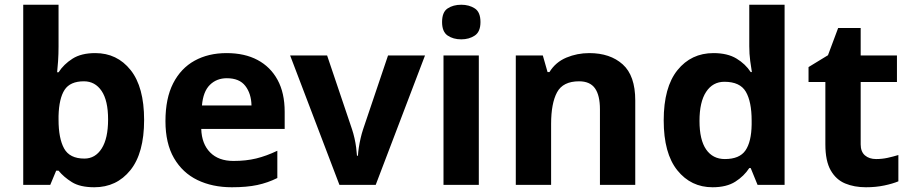

<svg xmlns="http://www.w3.org/2000/svg" viewBox="-20 -780 3842 810"><path d="M227 -583Q227 -552 225 -522Q223 -492 221 -475H227Q249 -509 286 -532.5Q323 -556 382 -556Q474 -556 531 -484.5Q588 -413 588 -274Q588 -134 530 -62Q472 10 378 10Q318 10 283.5 -11.5Q249 -33 227 -60H217L192 0H78V-760H227ZM334 -437Q276 -437 252.5 -401Q229 -365 227 -291V-275Q227 -196 250.5 -153.5Q274 -111 336 -111Q382 -111 409 -153.5Q436 -196 436 -276Q436 -356 408.5 -396.5Q381 -437 334 -437Z M936 -556Q1012 -556 1066.5 -527Q1121 -498 1151 -443Q1181 -388 1181 -308V-236H829Q831 -173 866.5 -137Q902 -101 965 -101Q1018 -101 1061 -111.5Q1104 -122 1150 -144V-29Q1110 -9 1065.5 0.5Q1021 10 958 10Q876 10 813 -20.5Q750 -51 714 -113Q678 -175 678 -269Q678 -365 710.5 -428.5Q743 -492 801 -524Q859 -556 936 -556ZM937 -450Q894 -450 865.5 -422Q837 -394 832 -335H1041Q1040 -385 1015 -417.5Q990 -450 937 -450Z M1412 0 1204 -546H1360L1465 -235Q1471 -217 1475.5 -197Q1480 -177 1482.5 -158Q1485 -139 1486 -123H1490Q1491 -140 1494 -159Q1497 -178 1501.5 -197.5Q1506 -217 1512 -235L1617 -546H1773L1565 0Z M2000 -546V0H1851V-546ZM1926 -760Q1959 -760 1983 -744.5Q2007 -729 2007 -687Q2007 -646 1983 -630Q1959 -614 1926 -614Q1892 -614 1868.5 -630Q1845 -646 1845 -687Q1845 -729 1868.5 -744.5Q1892 -760 1926 -760Z M2466 -556Q2554 -556 2607 -508.5Q2660 -461 2660 -356V0H2511V-319Q2511 -378 2490 -407.5Q2469 -437 2423 -437Q2355 -437 2330 -390.5Q2305 -344 2305 -257V0H2156V-546H2270L2290 -476H2298Q2324 -518 2369.5 -537Q2415 -556 2466 -556Z M2986 10Q2895 10 2837.5 -61.5Q2780 -133 2780 -272Q2780 -412 2838 -484Q2896 -556 2990 -556Q3049 -556 3087 -533Q3125 -510 3147 -476H3152Q3149 -492 3145 -522.5Q3141 -553 3141 -585V-760H3290V0H3176L3147 -71H3141Q3119 -37 3082 -13.5Q3045 10 2986 10ZM3038 -109Q3100 -109 3125 -145.5Q3150 -182 3151 -255V-271Q3151 -351 3126.5 -393Q3102 -435 3036 -435Q2987 -435 2959 -392.5Q2931 -350 2931 -270Q2931 -190 2959 -149.5Q2987 -109 3038 -109Z M3676 -109Q3701 -109 3724 -114Q3747 -119 3770 -126V-15Q3746 -5 3710.5 2.5Q3675 10 3633 10Q3584 10 3545.5 -6Q3507 -22 3484.5 -61.5Q3462 -101 3462 -171V-434H3391V-497L3473 -547L3516 -662H3611V-546H3764V-434H3611V-171Q3611 -140 3629 -124.5Q3647 -109 3676 -109Z"/></svg>

Font: Noto Sans Kawi
Style: Bold
Weight: 700
Designer: Fadhl Haqq
Version: Version 1.000